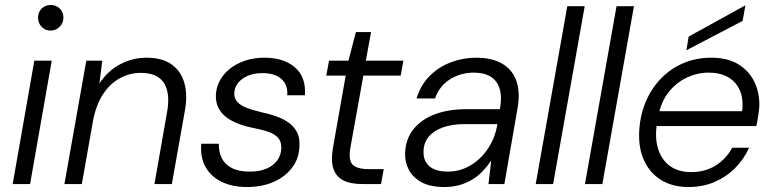

<svg xmlns="http://www.w3.org/2000/svg" viewBox="-20 -740 3101 772"><path d="M31 0 118 -496H188L101 0ZM184 -617Q162 -617 147.5 -632Q133 -647 133 -669Q133 -692 148 -706Q163 -720 184 -720Q205 -720 220 -706Q235 -692 235 -669Q235 -647 219.5 -632Q204 -617 184 -617Z M239 0 327 -496H391L380 -406H381Q413 -455 463 -481.5Q513 -508 569 -508Q632 -508 670 -481Q708 -454 721.5 -405.5Q735 -357 723 -293L671 0H601L651 -285Q666 -363 640 -405Q614 -447 546 -447Q502 -447 463 -426Q424 -405 396.5 -364.5Q369 -324 356 -265L309 0Z M973 12Q914 12 871 -9Q828 -30 806.5 -68.5Q785 -107 789 -162H860Q859 -131 871 -105.5Q883 -80 911 -65Q939 -50 985 -50Q1023 -50 1050.5 -61.5Q1078 -73 1094 -94Q1110 -115 1111 -144Q1112 -170 1098.5 -185.5Q1085 -201 1059 -210Q1033 -219 996 -226Q969 -231 942 -241Q915 -251 893.5 -266Q872 -281 859.5 -304Q847 -327 848 -357Q850 -400 875.5 -434Q901 -468 945 -488Q989 -508 1044 -508Q1120 -508 1165.5 -469.5Q1211 -431 1206 -357H1135Q1138 -398 1112 -422Q1086 -446 1035 -446Q987 -446 955.5 -423.5Q924 -401 922 -366Q921 -345 934 -330.5Q947 -316 971.5 -306.5Q996 -297 1030 -289Q1060 -283 1088.5 -273Q1117 -263 1139 -248Q1161 -233 1173.5 -210Q1186 -187 1184 -153Q1183 -104 1155 -66.5Q1127 -29 1080 -8.5Q1033 12 973 12Z M1437 0Q1388 0 1359 -15.5Q1330 -31 1320 -63.5Q1310 -96 1319 -147L1370 -436H1292L1303 -496H1381L1411 -611H1472L1451 -496H1602L1591 -436H1441L1389 -147Q1380 -97 1397.5 -78.5Q1415 -60 1463 -60H1523L1512 0Z M1767 12Q1710 12 1674.5 -7.5Q1639 -27 1623 -59Q1607 -91 1609 -126Q1611 -181 1642.5 -220.5Q1674 -260 1728.5 -280.5Q1783 -301 1855 -301H1990Q1999 -350 1989 -383Q1979 -416 1952.5 -432Q1926 -448 1885 -448Q1833 -448 1790 -421.5Q1747 -395 1729 -344H1655Q1671 -398 1707.5 -434.5Q1744 -471 1793 -489.5Q1842 -508 1894 -508Q1960 -508 2001 -483Q2042 -458 2057 -412.5Q2072 -367 2061 -305L2008 0H1944L1955 -93H1954Q1940 -72 1921.5 -52.5Q1903 -33 1880.5 -19Q1858 -5 1829.5 3.5Q1801 12 1767 12ZM1782 -50Q1819 -50 1851.5 -64.5Q1884 -79 1910 -104Q1936 -129 1953.5 -161.5Q1971 -194 1978 -230L1980 -241H1849Q1797 -241 1760 -227.5Q1723 -214 1703.5 -190Q1684 -166 1683 -133Q1681 -95 1705.5 -72.5Q1730 -50 1782 -50Z M2134 0 2261 -715H2331L2204 0Z M2332 0 2459 -715H2529L2402 0Z M2748 12Q2685 12 2639.5 -15.5Q2594 -43 2570.5 -93Q2547 -143 2550 -210Q2553 -274 2575.5 -328.5Q2598 -383 2637 -423.5Q2676 -464 2727.5 -486Q2779 -508 2840 -508Q2906 -508 2949.5 -481Q2993 -454 3014 -409.5Q3035 -365 3033 -311Q3032 -295 3028.5 -273Q3025 -251 3021 -233H2606L2616 -293H2964Q2970 -343 2954.5 -377.5Q2939 -412 2907 -430Q2875 -448 2829 -448Q2784 -448 2741.5 -428Q2699 -408 2668.5 -369.5Q2638 -331 2627 -274L2622 -247Q2612 -187 2626 -142Q2640 -97 2674 -72.5Q2708 -48 2759 -48Q2815 -48 2857.5 -74.5Q2900 -101 2924 -146H2992Q2972 -101 2936.5 -65Q2901 -29 2853.5 -8.5Q2806 12 2748 12ZM2740 -538 2749 -593 2976 -718H2977L2966 -656Z"/></svg>

Font: DM Sans 28pt Light
Style: Italic
Weight: 300
Italic angle: -10°
Version: Version 4.004;gftools[0.9.30]